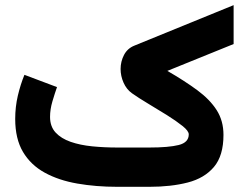

<svg xmlns="http://www.w3.org/2000/svg" viewBox="-20 -720 945 740"><path d="M555.7 0H432.1Q349.6 0 278.1 -12.5Q206.5 -24.9 152.6 -54.4Q98.6 -84 68.6 -134.5Q38.6 -185.1 38.6 -261.7Q38.6 -308.1 48.8 -351.6Q59.1 -395 74.2 -431.6L199.7 -384.3Q191.4 -360.8 182.1 -329.6Q172.9 -298.3 172.9 -269.5Q172.9 -232.4 194.3 -209.2Q215.8 -186 252.4 -173.3Q289.1 -160.6 335.4 -156Q381.8 -151.4 432.1 -151.4H555.2Q629.9 -151.4 668.7 -161.1Q707.5 -170.9 707.5 -202.1Q707.5 -215.3 683.3 -234.6Q659.2 -253.9 623.3 -276.4Q587.4 -298.8 550.5 -320.8Q513.7 -342.8 488.3 -360.8Q467.3 -376 456.1 -401.6Q444.8 -427.2 444.8 -454.1Q444.8 -482.9 458 -508.3Q471.2 -533.7 498.5 -544.4L880.4 -700.2V-550.3L625 -446.8Q691.9 -408.2 740.5 -372.3Q789.1 -336.4 815.2 -295.4Q841.3 -254.4 841.3 -200.2Q841.3 -120.1 804.7 -76.7Q768.1 -33.2 703.6 -16.6Q639.2 0 555.7 0Z"/></svg>

Font: Vazirmatn RD Black
Style: Regular
Weight: 900
Designer: Saber Rastikerdar
Foundry: Saber Rastikerdar
Version: Version 32.102